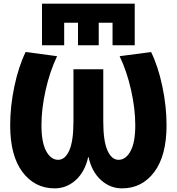

<svg xmlns="http://www.w3.org/2000/svg" viewBox="-20 -1026 972 1056"><path d="M333 -901V-777H211V-1006H721V-777H599V-901H523V-777H409V-901ZM465 -162Q447 -81 396.5 -35.5Q346 10 281 10Q171 10 103.5 -80Q36 -170 36 -337Q36 -441 59 -550.5Q82 -660 121 -740L294 -717Q254 -633 231 -530.5Q208 -428 208 -337Q208 -243 234 -195Q260 -147 300 -147Q338 -147 361 -198.5Q384 -250 384 -358V-645H548V-358Q548 -250 571 -198.5Q594 -147 632 -147Q672 -147 698 -195Q724 -243 724 -337Q724 -428 701 -530.5Q678 -633 638 -717L811 -740Q850 -660 873 -550.5Q896 -441 896 -337Q896 -170 828.5 -80Q761 10 651 10Q586 10 535.5 -35.5Q485 -81 467 -162Z"/></svg>

Font: Mplus 1p ExtraBold
Style: Regular
Weight: 800
Version: Version 1.061